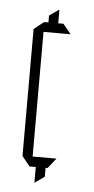

<svg xmlns="http://www.w3.org/2000/svg" viewBox="-47 -579 325 663"><g transform="rotate(5 115.0 -247.0)"><path d="M98 -487V-525L131 -548H132V-487ZM98 54V-17H132V31L99 54ZM76 0 49 -34V-35H166V-34L139 0ZM49 -35V-474L83 -501H84V-35ZM84 -467V-501H150L177 -468V-467Z"/></g></svg>

Font: Foldit ExtraLight
Style: Regular
Weight: 250
Version: Version 1.003